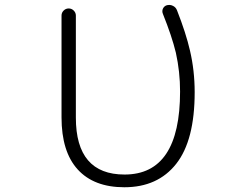

<svg xmlns="http://www.w3.org/2000/svg" viewBox="-20 -789 1040 797"><path d="M496.1 -11.7Q370.1 -11.7 302.7 -85.4Q235.4 -159.2 235.4 -301.8V-724.6Q235.4 -736.3 244.1 -745.1Q252.9 -753.9 265.1 -753.9Q277.3 -753.9 286.1 -745.1Q294.9 -736.3 294.9 -724.6V-300.8Q294.9 -64.5 497.1 -64.5Q727.5 -64.5 727.5 -409.2Q727.5 -491.2 710 -570.3Q693.4 -638.7 656.2 -731.4Q651.4 -743.2 656.7 -753.9Q662.1 -764.6 673.8 -767.6Q678.7 -768.6 682.6 -768.6Q690.4 -768.6 698.2 -764.6Q710 -758.8 714.8 -746.1Q752 -651.4 768.6 -579.1Q788.1 -496.1 788.1 -406.2Q788.1 -206.1 711.4 -108.9Q634.8 -11.7 496.1 -11.7Z"/></svg>

Font: Rounded-X Mgen+ 1mn light
Style: Regular
Weight: 200
Designer: [Source Han Sans]
Ryoko NISHIZUKA  (kana & ideographs); Paul D. Hunt (Latin, Greek & Cyrillic); Wenlong ZHANG  (bopomofo
Version: Version 1.059.20150602